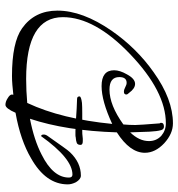

<svg xmlns="http://www.w3.org/2000/svg" viewBox="5 -568 655 705"><g transform="rotate(-90 332.5 -215.5)"><path d="M232 92Q194 92 159 60Q124 27 124 -11Q124 -66 199 -114Q202 -208 214.5 -287.5Q227 -367 249 -433Q171 -418 117 -390Q33 -348 33 -290Q33 -277 44 -277Q103 -277 185 -392Q191 -392 191 -382Q191 -375 185 -367Q161 -333 146.5 -312.5Q132 -292 126 -286Q88 -246 40 -246Q27 -246 16 -264Q8 -280 8 -294Q8 -375 104 -429Q136 -448 178 -462.5Q220 -477 271 -486Q287 -523 300 -523Q312 -523 324 -515Q338 -507 338 -499Q338 -498 337.5 -497Q337 -496 337 -494Q355 -496 372.5 -497.5Q390 -499 406 -499Q529 -499 581 -462Q646 -416 646 -332Q646 -240 572 -133Q540 -87 502 -48.5Q464 -10 420 21Q321 92 232 92ZM232 66Q349 66 486 -65Q622 -195 622 -312Q622 -447 395 -447Q373 -447 351.5 -446Q330 -445 307 -443Q277 -379 258 -301Q239 -223 230 -131Q314 -170 369 -170Q427 -170 427 -124Q427 -103 412 -77Q396 -47 377 -47Q360 -47 344 -69Q338 -75 338 -79Q338 -88 348 -88Q356 -88 365 -83Q374 -78 381 -78Q402 -78 402 -105Q402 -141 356 -141Q299 -141 228 -90Q227 -79 226.5 -68Q226 -57 226 -46Q226 -32 232 43L234 47V49Q234 59 220 59Q210 59 207 48Q203 34 201.5 6Q200 -22 199 -65Q167 -32 167 4Q167 31 186 49Q206 66 232 66ZM167 -239Q153 -239 153 -247Q153 -258 160 -261Q167 -264 181 -265Q184 -266 189.5 -266Q195 -266 202 -266Q216 -266 239 -264.5Q262 -263 285.5 -261.5Q309 -260 322 -260Q331 -260 331 -251Q331 -245 307 -242Q294 -241 269.5 -241Q245 -241 231 -241Q217 -241 204.5 -241Q192 -241 186 -240Q180 -239 175.5 -239Q171 -239 167 -239Z"/></g></svg>

Font: Ole
Style: Regular
Weight: 400
Designer: Robert E. Leuschke
Foundry: Robert E. Leuschke
Version: Version 1.010; ttfautohint (v1.8.3)